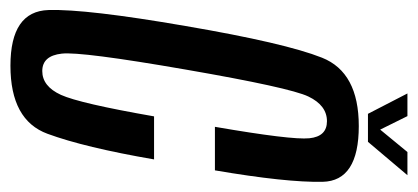

<svg xmlns="http://www.w3.org/2000/svg" viewBox="-248 -574 820 377"><g transform="rotate(90 162.5 -386.0)"><path d="M103.5 4Q210.5 4 237.2 -68.8Q264 -141.5 287.5 -278H203Q177.5 -132 160.8 -95.2Q144 -58.5 114 -58.5Q84 -58.5 79.8 -96.8Q75.5 -135 111 -339.5Q146.5 -544.5 164 -581Q181.5 -617.5 212.5 -617.5Q242.5 -617.5 246 -582.8Q249.5 -548 223.5 -397.5H309Q333 -538 331.5 -609Q330 -680 222 -680Q116.5 -680 87.8 -607.8Q59 -535.5 25.5 -339.5Q-8 -145.5 -5.8 -70.8Q-3.5 4 103.5 4ZM198 -698H253L318.5 -775.5H273L229 -722L202.5 -775.5H158Z"/></g></svg>

Font: Anybody ExtraCondensed
Style: Italic
Weight: 400
Width: 2
Italic angle: -10°
Version: Version 1.113;gftools[0.9.25]